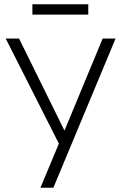

<svg xmlns="http://www.w3.org/2000/svg" viewBox="-20 -887 570 907"><path d="M171 0 265 -225 264 -197 7 -705H70L290 -259H280L465 -705H526L232 0ZM133 -818V-867H397V-818Z"/></svg>

Font: Nunito Sans 10pt Condensed Light
Style: Regular
Weight: 300
Width: 3
Designer: Vernon Adams
Foundry: Vernon Adams
Version: Version 3.101;gftools[0.9.27]